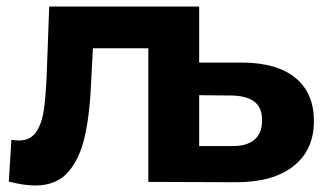

<svg xmlns="http://www.w3.org/2000/svg" viewBox="-20 -558 1005 589"><path d="M943 -187Q943 -98 880.5 -48.5Q818 1 705 1L435 0V-410H265L260 -315Q256 -209 240 -139Q224 -69 188 -29Q152 11 88 11Q54 11 7 -1L15 -129Q31 -127 38 -127Q73 -127 90.5 -152.5Q108 -178 114 -217.5Q120 -257 123 -322L131 -538H591V-366H726Q831 -365 887 -318.5Q943 -272 943 -187ZM784 -189Q784 -228 760.5 -246Q737 -264 691 -265L591 -266V-110H691Q736 -109 760 -129Q784 -149 784 -189Z"/></svg>

Font: CMG Sans
Style: Bold
Weight: 700
Designer: Julieta Ulanovsky
Foundry: Julieta Ulanovsky
Version: Version 7.200